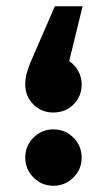

<svg xmlns="http://www.w3.org/2000/svg" viewBox="-20 -558 352 616"><path d="M61 -287Q61 -309 68 -331Q75 -353 93 -393L156 -538H245L202 -362Q221 -349 231.5 -329.5Q242 -310 242 -287Q242 -249 216 -223Q190 -197 151 -197Q113 -197 87 -223Q61 -249 61 -287ZM61 -52Q61 -90 87.5 -116.5Q114 -143 151 -143Q189 -143 215.5 -116.5Q242 -90 242 -52Q242 -15 215.5 11.5Q189 38 151 38Q114 38 87.5 11.5Q61 -15 61 -52Z"/></svg>

Font: FiraGOUPP
Style: Bold
Weight: 700
Designer: bBox Type
Foundry: bBox Type GmbH
Version: Version 1.001